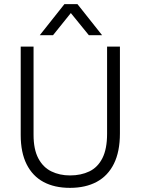

<svg xmlns="http://www.w3.org/2000/svg" viewBox="-20 -899 679 927"><path d="M497 -253V-674H559V-255Q559 -167 530 -108.5Q501 -50 447 -21Q393 8 318 8Q243 8 190 -20.5Q137 -49 108.5 -106Q80 -163 80 -247V-674H142V-248Q142 -178 165 -134.5Q188 -91 228 -71.5Q268 -52 318 -52Q371 -52 411.5 -71.5Q452 -91 474.5 -135.5Q497 -180 497 -253ZM354 -879H291L172 -729H236L322 -836L409 -729H473Z"/></svg>

Font: Hind Variable Light
Style: Regular
Weight: 300
Designer: Manushi Parikh, Satya Rajpurohit
Foundry: Indian Type Foundry
Version: Version 3.000